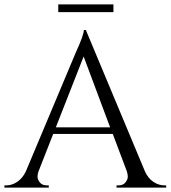

<svg xmlns="http://www.w3.org/2000/svg" viewBox="-30 -850 773 870"><path d="M234 -795V-830H484V-795ZM715 -10H723V0H498V-10H507Q528 -10 538.5 -23.5Q549 -37 549 -49Q549 -61 545 -73L481 -243H211L144 -72Q140 -60 140 -48.5Q140 -37 150.5 -23.5Q161 -10 182 -10H191V0H-10V-10H-1Q24 -10 48 -26Q72 -42 87 -73L313 -611Q350 -692 350 -714H359L627 -73Q641 -42 665 -26Q689 -10 715 -10ZM223 -273H469L349 -594Z"/></svg>

Font: Cinzel Decorative
Style: Regular
Weight: 400
Designer: Natanael Gama
Version: Version 1.001;PS 001.001;hotconv 1.0.56;makeotf.lib2.0.21325